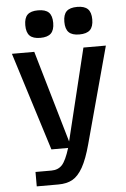

<svg xmlns="http://www.w3.org/2000/svg" viewBox="-59 -751 638 973"><g transform="rotate(-5 259.5 -264.0)"><path d="M87.9 106.9H168.9Q203.1 106.9 223.4 85Q243.7 63 263.2 0H178.2L21 -500H134.8L271 -32.2L384.8 -500H499L366.2 -9.8Q346.2 64.5 322.8 106Q299.3 147.5 270.3 163.8Q241.2 180.2 198.2 180.2H87.9ZM171.9 -708Q209.5 -708 226.3 -691.4Q243.2 -674.8 243.2 -638.2Q243.2 -601.6 226.1 -584.7Q209 -567.9 171.9 -567.9Q134.8 -567.9 117.9 -584.7Q101.1 -601.6 101.1 -638.2Q101.1 -674.8 117.9 -691.4Q134.8 -708 171.9 -708ZM371.1 -708Q407.7 -708 424.8 -691.4Q441.9 -674.8 441.9 -638.2Q441.9 -601.6 424.8 -584.7Q407.7 -567.9 370.1 -567.9Q333.5 -567.9 316.7 -584.7Q299.8 -601.6 299.8 -638.2Q299.8 -674.8 316.7 -691.4Q333.5 -708 371.1 -708Z"/></g></svg>

Font: Fivo Sans Modern Med
Style: Regular
Weight: 450
Designer: Alexander Slobzheninov
Foundry: Alexander Slobzheninov
Version: 1.0